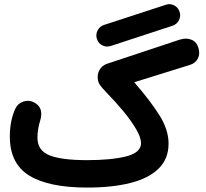

<svg xmlns="http://www.w3.org/2000/svg" viewBox="-20 -828 970 906"><path d="M437 -645Q430.7 -666 440.9 -685.1Q451.2 -704.1 471.2 -710.4L763.2 -805.7Q783.2 -812.5 802.2 -802.5Q821.3 -792.5 827.6 -771.5Q834 -751 824.2 -732.2Q814.5 -713.4 793.9 -706.5L502 -610.8Q481.4 -604.5 462.4 -614.3Q443.4 -624 437 -645ZM26.4 -183.6Q26.4 -259.3 52.7 -315.9Q64.5 -340.3 90.3 -348.9Q116.2 -357.4 140.1 -345.2Q188.5 -320.8 169.4 -257.8Q163.6 -241.2 160.2 -219Q156.7 -196.8 156.7 -178.2Q156.7 -117.7 213.6 -95Q270.5 -72.3 390.6 -72.3Q505.9 -72.3 575.7 -90.1Q645.5 -107.9 645.5 -152.8Q645.5 -178.7 622.8 -217.8Q600.1 -256.8 562.5 -302.5Q524.9 -348.1 480 -394Q460.4 -414.1 450.7 -428.5Q440.9 -442.9 440.9 -465.3Q440.9 -486.8 453.6 -504.2Q466.3 -521.5 488.8 -528.3L827.1 -640.6Q858.9 -650.9 883.8 -640.4Q908.7 -629.9 916.5 -601.6Q924.8 -572.3 913.1 -550.8Q901.4 -529.3 875.5 -521.5L613.3 -439.9Q692.4 -349.1 733.9 -281.7Q775.4 -214.4 775.4 -150.4Q775.4 -78.6 728.8 -32.7Q682.1 13.2 595.9 35.2Q509.8 57.1 391.6 57.1Q210.4 57.1 118.4 0.7Q26.4 -55.7 26.4 -183.6Z"/></svg>

Font: Mikhak-FD Bold
Style: Regular
Weight: 700
Designer: Amin Abedi
Version: Version 3.3